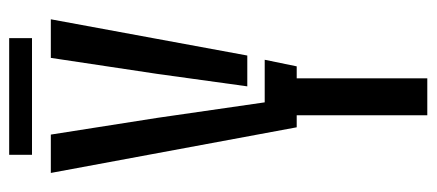

<svg xmlns="http://www.w3.org/2000/svg" viewBox="-280 -648 928 408"><g transform="rotate(-90 184.0 -444.0)"><path d="M143 0V-277.5H117.5L20.5 -800H102L137.5 -574L170.5 -345.5H261L247 -277.5H221.5V0ZM204.5 -382.5 231 -574 265 -800H347L270 -382.5ZM59 -888.5H307V-840H59Z"/></g></svg>

Font: Big Shoulders Stencil Text
Style: Regular
Weight: 400
Designer: Patric King
Foundry: XO Type Co
Version: Version 1.000